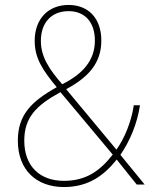

<svg xmlns="http://www.w3.org/2000/svg" viewBox="-20 -745 626 775"><path d="M257 -725C175 -725 120 -669 120 -580C120 -510 152 -462 209 -393C105 -335 52 -280 52 -177C52 -59 127 10 238 10C338 10 401 -38 451 -101L532 0H564L466 -120C504 -175 534 -246 545 -320H520C510 -252 482 -186 450 -141L247 -385C335 -432 389 -489 389 -581C389 -673 335 -725 257 -725ZM257 -700C323 -700 363 -655 363 -581C363 -503 316 -447 231 -405C178 -466 145 -516 145 -580C145 -653 187 -700 257 -700ZM224 -373 435 -121C385 -57 329 -15 238 -15C141 -15 78 -74 78 -177C78 -270 125 -319 224 -373Z"/></svg>

Font: Noto Sans Gurmukhi SemiCondensed Thin
Style: Regular
Weight: 100
Width: 4
Designer: Jelle Bosma - Monotype Design Team
Foundry: Monotype Imaging Inc.
Version: Version 2.004